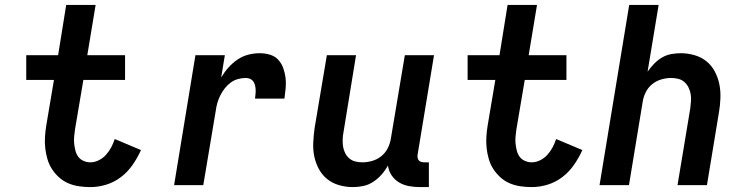

<svg xmlns="http://www.w3.org/2000/svg" viewBox="-20 -755 3040 783"><path d="M348 8Q325 8 301.5 4.5Q278 1 257.5 -8Q237 -17 220.5 -32Q204 -47 192 -65.5Q180 -84 173.5 -106Q167 -128 164.5 -151Q162 -174 163.5 -197.5Q165 -221 169 -245L200 -429H87V-530H217L250 -735H370L336 -530H490V-429H320L286 -228Q284 -214 282.5 -199Q281 -184 282.5 -169.5Q284 -155 287.5 -141Q291 -127 299 -116Q307 -105 320.5 -99Q334 -93 348 -93Q366 -93 383 -101.5Q400 -110 412.5 -124Q425 -138 433.5 -154Q442 -170 448 -188L555 -143Q541 -112 521 -83Q501 -54 473.5 -33Q446 -12 413.5 -2Q381 8 348 8Z M690 0 777 -530H897L882 -439Q895 -461 911.5 -479.5Q928 -498 948.5 -512Q969 -526 992.5 -532Q1016 -538 1039 -538Q1061 -538 1081 -532Q1101 -526 1114.5 -511.5Q1128 -497 1135 -477.5Q1142 -458 1144.5 -438Q1147 -418 1145 -396Q1143 -374 1140 -353H1020Q1021 -362 1022 -371.5Q1023 -381 1022.5 -390Q1022 -399 1020 -407.5Q1018 -416 1013 -423Q1008 -430 1000 -433.5Q992 -437 982 -437Q966 -437 950 -432.5Q934 -428 920.5 -418Q907 -408 896.5 -394.5Q886 -381 878.5 -366Q871 -351 866.5 -335.5Q862 -320 860 -304L809 0Z M1419 8Q1390 8 1362.5 0Q1335 -8 1314 -25Q1293 -42 1280 -66.5Q1267 -91 1261.5 -118Q1256 -145 1257.5 -174.5Q1259 -204 1263 -233L1313 -530H1432L1381 -217Q1378 -202 1377.5 -187Q1377 -172 1379 -158Q1381 -144 1387.5 -131Q1394 -118 1404.5 -109Q1415 -100 1429 -96.5Q1443 -93 1458 -93Q1478 -93 1498.5 -99Q1519 -105 1535.5 -118.5Q1552 -132 1561.5 -151Q1571 -170 1574 -190L1631 -530H1750L1683 -124Q1682 -118 1683 -112Q1684 -106 1687.5 -101.5Q1691 -97 1697 -95Q1703 -93 1710 -93H1729V8H1693Q1670 8 1648 4Q1626 0 1607.5 -11Q1589 -22 1577 -40Q1565 -58 1562 -80Q1551 -60 1536 -43Q1521 -26 1502 -13.5Q1483 -1 1461.5 3.5Q1440 8 1419 8Z M2148 8Q2125 8 2101.5 4.5Q2078 1 2057.5 -8Q2037 -17 2020.5 -32Q2004 -47 1992 -65.5Q1980 -84 1973.5 -106Q1967 -128 1964.5 -151Q1962 -174 1963.5 -197.5Q1965 -221 1969 -245L2000 -429H1887V-530H2017L2050 -735H2170L2136 -530H2290V-429H2120L2086 -228Q2084 -214 2082.5 -199Q2081 -184 2082.5 -169.5Q2084 -155 2087.5 -141Q2091 -127 2099 -116Q2107 -105 2120.5 -99Q2134 -93 2148 -93Q2166 -93 2183 -101.5Q2200 -110 2212.5 -124Q2225 -138 2233.5 -154Q2242 -170 2248 -188L2355 -143Q2341 -112 2321 -83Q2301 -54 2273.5 -33Q2246 -12 2213.5 -2Q2181 8 2148 8Z M2425 0 2546 -735H2666L2621 -463Q2633 -480 2647.5 -495Q2662 -510 2680 -520.5Q2698 -531 2717.5 -534.5Q2737 -538 2756 -538Q2785 -538 2812.5 -530Q2840 -522 2861 -505Q2882 -488 2895 -463.5Q2908 -439 2913.5 -412Q2919 -385 2918 -355.5Q2917 -326 2912 -297L2863 0H2743L2795 -313Q2797 -328 2798 -343Q2799 -358 2796.5 -372Q2794 -386 2787.5 -399Q2781 -412 2770.5 -421Q2760 -430 2746 -433.5Q2732 -437 2717 -437Q2697 -437 2676.5 -431Q2656 -425 2639.5 -411.5Q2623 -398 2613.5 -379Q2604 -360 2601 -340L2545 0Z"/></svg>

Font: Iosevka Curly Extended
Style: Bold Italic
Weight: 700
Width: 7
Italic angle: -9°
Monospace: yes
Designer: Belleve Invis
Foundry: Belleve Invis
Version: Version 11.1.0; ttfautohint (v1.8.3)